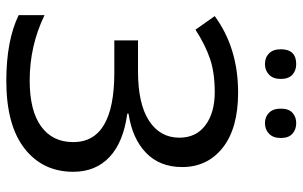

<svg xmlns="http://www.w3.org/2000/svg" viewBox="-195 -753 958 608"><g transform="rotate(90 284.0 -449.0)"><path d="M136 -859Q136 -908 183 -908Q203 -908 216.5 -896Q230 -884 230 -859Q230 -835 216.5 -822Q203 -809 183 -809Q162 -809 149 -822Q136 -835 136 -859ZM324 -859Q324 -884 337 -896Q350 -908 370 -908Q390 -908 403.5 -896Q417 -884 417 -859Q417 -835 403.5 -822Q390 -809 370 -809Q350 -809 337 -822Q324 -835 324 -859ZM509 -547Q509 -476 464 -432.5Q419 -389 340 -377V-373Q430 -361 477 -317Q524 -273 524 -202Q524 -105 450 -47.5Q376 10 236 10Q109 10 28 -29V-111Q125 -64 235 -64Q330 -64 380 -100Q430 -136 430 -202Q430 -332 210 -332H108V-407H205Q309 -407 362.5 -442Q416 -477 416 -538Q416 -591 376.5 -620.5Q337 -650 272 -650Q210 -650 166 -635Q122 -620 74 -589L31 -650Q132 -724 273 -724Q386 -724 447.5 -675.5Q509 -627 509 -547Z"/></g></svg>

Font: Advent Sans Logo
Style: Regular
Weight: 400
Designer: Types & Symbols
Foundry: Types & Symbols
Version: Version 1.002